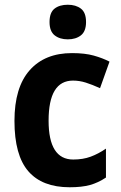

<svg xmlns="http://www.w3.org/2000/svg" viewBox="-20 -780 511 810"><path d="M274 10Q158 10 99.5 -57.5Q41 -125 41 -270Q41 -411 105 -483.5Q169 -556 284 -556Q338 -556 375.5 -545.5Q413 -535 442 -520L402 -408Q369 -423 342 -431.5Q315 -440 288 -440Q185 -440 185 -271Q185 -107 289 -107Q330 -107 362.5 -119Q395 -131 427 -153V-31Q394 -9 359.5 0.5Q325 10 274 10ZM266 -760Q300 -760 321.5 -743.5Q343 -727 343 -687Q343 -648 321.5 -631Q300 -614 266 -614Q232 -614 210.5 -631Q189 -648 189 -687Q189 -727 210 -743.5Q231 -760 266 -760Z"/></svg>

Font: Noto Sans Gujarati SemiCondensed
Style: Bold
Weight: 700
Width: 4
Designer: Jelle Bosma - Monotype Design Team, Universal Thirst
Foundry: Monotype Imaging Inc.
Version: Version 2.106; ttfautohint (v1.8.4.7-5d5b)